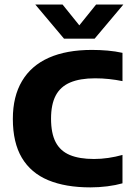

<svg xmlns="http://www.w3.org/2000/svg" viewBox="-20 -824 588 852"><path d="M381 7.5Q270.5 7.5 193.8 -24.5Q117 -56.5 77 -123.8Q37 -191 37 -296.5Q37 -396 77.8 -464.5Q118.5 -533 196.8 -567.8Q275 -602.5 388 -602.5Q423 -602.5 457.5 -599.5Q492 -596.5 523.5 -589.5V-464Q494.5 -470 464.2 -473.2Q434 -476.5 402 -476.5Q335 -476.5 291.5 -458Q248 -439.5 227.2 -400Q206.5 -360.5 206.5 -297.5Q206.5 -232.5 227 -193.2Q247.5 -154 289.8 -136.2Q332 -118.5 397 -118.5Q428.5 -118.5 460.8 -123.2Q493 -128 523.5 -136.5V-10.5Q493.5 -2 456 2.8Q418.5 7.5 381 7.5ZM264 -652.5 136.5 -804H257.5L344.5 -696H319.5L406.5 -804H527.5L400 -652.5Z"/></svg>

Font: Encode Sans SC
Style: Bold
Weight: 700
Version: Version 3.002